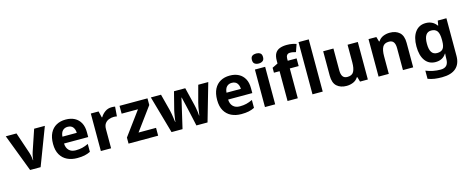

<svg xmlns="http://www.w3.org/2000/svg" viewBox="-44 -1613 6581 2700"><g transform="rotate(-15 3246.5 -262.5)"><path d="M208 0 0 -546H156L261 -235Q267 -217 271.5 -197Q276 -177 278.5 -158Q281 -139 282 -123H286Q287 -140 290 -159Q293 -178 297.5 -197.5Q302 -217 308 -235L413 -546H569L361 0Z M872 -556Q948 -556 1002.5 -527Q1057 -498 1087 -443Q1117 -388 1117 -308V-236H765Q767 -173 802.5 -137Q838 -101 901 -101Q954 -101 997 -111.5Q1040 -122 1086 -144V-29Q1046 -9 1001.5 0.5Q957 10 894 10Q812 10 749 -20.5Q686 -51 650 -113Q614 -175 614 -269Q614 -365 646.5 -428.5Q679 -492 737 -524Q795 -556 872 -556ZM873 -450Q830 -450 801.5 -422Q773 -394 768 -335H977Q976 -385 951 -417.5Q926 -450 873 -450Z M1543 -556Q1554 -556 1569 -555Q1584 -554 1593 -552L1582 -412Q1575 -414 1561.5 -415.5Q1548 -417 1538 -417Q1500 -417 1465 -403.5Q1430 -390 1408.5 -360Q1387 -330 1387 -278V0H1238V-546H1351L1373 -454H1380Q1404 -496 1446 -526Q1488 -556 1543 -556Z M2072 0H1641V-88L1894 -432H1656V-546H2063V-449L1817 -114H2072Z M2587 -191Q2583 -208 2575.5 -241.5Q2568 -275 2559 -313.5Q2550 -352 2542 -384.5Q2534 -417 2531 -432H2527Q2524 -417 2516.5 -384.5Q2509 -352 2500 -313.5Q2491 -275 2483 -241Q2475 -207 2471 -189L2427 0H2267L2112 -546H2260L2323 -304Q2330 -279 2335.5 -244Q2341 -209 2346 -176.5Q2351 -144 2353 -125H2357Q2358 -139 2361 -162.5Q2364 -186 2368.5 -211Q2373 -236 2376.5 -256.5Q2380 -277 2382 -284L2449 -546H2613L2677 -284Q2681 -270 2686.5 -239Q2692 -208 2696.5 -176Q2701 -144 2701 -125H2705Q2707 -142 2712 -174.5Q2717 -207 2723.5 -243Q2730 -279 2737 -304L2802 -546H2948L2791 0H2629Z M3261 -556Q3337 -556 3391.5 -527Q3446 -498 3476 -443Q3506 -388 3506 -308V-236H3154Q3156 -173 3191.5 -137Q3227 -101 3290 -101Q3343 -101 3386 -111.5Q3429 -122 3475 -144V-29Q3435 -9 3390.5 0.5Q3346 10 3283 10Q3201 10 3138 -20.5Q3075 -51 3039 -113Q3003 -175 3003 -269Q3003 -365 3035.5 -428.5Q3068 -492 3126 -524Q3184 -556 3261 -556ZM3262 -450Q3219 -450 3190.5 -422Q3162 -394 3157 -335H3366Q3365 -385 3340 -417.5Q3315 -450 3262 -450Z M3776 -546V0H3627V-546ZM3702 -760Q3735 -760 3759 -744.5Q3783 -729 3783 -686.8Q3783 -646 3759 -630Q3735 -614 3702 -614Q3667.7 -614 3644.4 -630Q3621 -646 3621 -686.8Q3621 -729 3644.4 -744.5Q3667.7 -760 3702 -760Z M4234 -434H4105V0H3956V-434H3874V-506L3956 -546V-586Q3956 -656 3979.5 -694.5Q4003 -733 4046.5 -749Q4090 -765 4149 -765Q4193 -765 4228.5 -758Q4264 -751 4286 -742L4248 -633Q4231 -638 4211 -642.5Q4191 -647 4165 -647Q4134 -647 4119.5 -628Q4105 -609 4105 -580V-546H4234Z M4468 0H4319V-760H4468Z M5125 -546V0H5011L4991 -70H4983Q4957 -28 4911.5 -9Q4866 10 4815 10Q4727 10 4674 -37.5Q4621 -85 4621 -190V-546H4770V-227Q4770 -169 4791 -139Q4812 -109 4858 -109Q4926 -109 4951 -155.5Q4976 -202 4976 -289V-546Z M5591 -556Q5679 -556 5732 -508.5Q5785 -461 5785 -356V0H5636V-319Q5636 -378 5615 -407.5Q5594 -437 5548 -437Q5480 -437 5455 -390.5Q5430 -344 5430 -257V0H5281V-546H5395L5415 -476H5423Q5449 -518 5494.5 -537Q5540 -556 5591 -556Z M6115 -556Q6165 -556 6205 -536Q6245 -516 6273 -476H6277L6289 -546H6415V1Q6415 118 6346 179Q6277 240 6142 240Q6084 240 6034.5 233Q5985 226 5938 208V89Q6039 131 6151 131Q6209 131 6237.5 100Q6266 69 6266 7V-4Q6266 -21 6267.5 -39Q6269 -57 6270 -71H6266Q6238 -28 6199 -9Q6160 10 6111 10Q6014 10 5959.5 -64.5Q5905 -139 5905 -272Q5905 -406 5961 -481Q6017 -556 6115 -556ZM6162 -435Q6110 -435 6083.5 -394Q6057 -353 6057 -270Q6057 -188 6083 -147.5Q6109 -107 6164 -107Q6221 -107 6248.5 -139.5Q6276 -172 6276 -253V-271Q6276 -359 6249 -397Q6222 -435 6162 -435Z"/></g></svg>

Font: Noto Sans Sundanese
Style: Regular
Weight: 400
Designer: Monotype Design Team (Regular), Sérgio L. Martins (other weights)
Foundry: Monotype Imaging Inc.
Version: Version 2.003